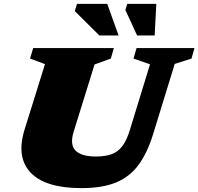

<svg xmlns="http://www.w3.org/2000/svg" viewBox="-20 -955 1022 990"><path d="M360.5 -278Q339 -210 369 -179Q399 -148 474.5 -148Q523 -148 555.8 -160Q588.5 -172 611.2 -202.2Q634 -232.5 650.5 -287.5L753.5 -623.5L668.5 -653L684 -707H982.5L967.5 -653L881 -625.5L770 -265Q739.5 -165.5 693.5 -103.8Q647.5 -42 576.8 -13.5Q506 15 400 15Q214 15 138 -65Q62 -145 107.5 -289.5L212 -624.5L135 -653L151 -707H567L551.5 -653L467.5 -622.5ZM591.5 -772H492.5L365.5 -898L377 -935H533ZM777.5 -772H687L626.5 -903.5L636 -935H786Z"/></svg>

Font: Newsreader Caption ExtraBold
Style: Italic
Weight: 800
Italic angle: -17°
Designer: Hugues Gentile
Foundry: Production Type
Version: Version 1.001